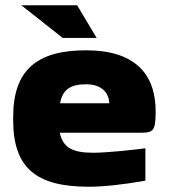

<svg xmlns="http://www.w3.org/2000/svg" viewBox="-20 -700 641 729"><path d="M571 -277C571 -422 489 -509 307 -509C121 -509 30 -435 30 -256V-244C30 -61 119 9 317 9C374 9 447 1 532 -14V-137C487 -131 385 -120 334 -120C256 -120 219 -139 207 -196H508C561 -196 571 -199 571 -277ZM61 -680 218 -556H347L273 -680ZM208 -308C218 -360 247 -380 307 -380C363 -380 393 -351 395 -308Z"/></svg>

Font: LT Wave Black
Style: Regular
Weight: 900
Designer: Daniel Lyons
Version: Version 2.5 (Glyphs App)